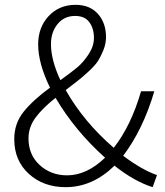

<svg xmlns="http://www.w3.org/2000/svg" viewBox="-20 -762 685 795"><path d="M98 -189Q98 -121 144.5 -78.5Q191 -36 258 -36Q339 -36 415 -109Q290 -221 210 -357Q157 -315 127.5 -275.5Q98 -236 98 -189ZM191 -579Q191 -514 230 -430Q276 -463 300.5 -483.5Q325 -504 347 -537.5Q369 -571 369 -605Q369 -644 350 -670Q331 -696 291 -696Q246 -696 218.5 -662.5Q191 -629 191 -579ZM630 -37 612 13Q536 -11 454 -76Q363 13 252 13Q160 13 99.5 -42Q39 -97 39 -186Q39 -251 78 -299.5Q117 -348 187 -399Q138 -500 138 -578Q138 -649 181.5 -695.5Q225 -742 293 -742Q352 -742 385.5 -704.5Q419 -667 419 -608Q419 -581 408 -554Q397 -527 385 -508.5Q373 -490 345 -464.5Q317 -439 302 -427.5Q287 -416 252 -389Q327 -257 451 -150Q523 -242 564 -384H619Q572 -225 490 -117Q567 -59 630 -37Z"/></svg>

Font: Noto Sans Korean Light
Style: Regular
Weight: 300
Designer: Ryoko NISHIZUKA  (kana & ideographs); Paul D. Hunt (Latin, Greek & Cyrillic); Wenlong ZHANG  (bopomofo); Sandoll Communi
Foundry: Adobe Systems Incorporated
Version: Version 1.000;PS 1;hotconv 1.0.78;makeotf.lib2.5.61930